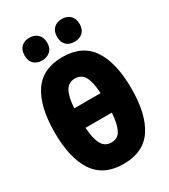

<svg xmlns="http://www.w3.org/2000/svg" viewBox="-223 -1029 1008 1143"><g transform="rotate(-30 281.5 -457.0)"><path d="M281 9Q146 9 82 -86Q18 -181 18 -359Q18 -535 81.5 -630Q145 -725 281 -725Q418 -725 481.5 -629.5Q545 -534 545 -357Q545 -182 482 -86.5Q419 9 281 9ZM282 -577Q238 -577 217 -539.5Q196 -502 191 -425H372Q368 -502 347.5 -539.5Q327 -577 282 -577ZM282 -138Q327 -138 347 -177Q367 -216 372 -291H191Q196 -214 217 -176Q238 -138 282 -138ZM392 -767Q357 -767 336 -787Q315 -807 315 -844Q315 -883 336.5 -903Q358 -923 392 -923Q427 -923 448.5 -902.5Q470 -882 470 -844Q470 -807 448.5 -787Q427 -767 392 -767ZM168 -767Q135 -767 113.5 -786.5Q92 -806 92 -844Q92 -883 113.5 -903Q135 -923 168 -923Q203 -923 225 -902.5Q247 -882 247 -844Q247 -807 225 -787Q203 -767 168 -767Z"/></g></svg>

Font: Noto Sans Mono SemiCondensed Black
Style: Regular
Weight: 900
Width: 4
Designer: Monotype Design Team
Foundry: Monotype Imaging Inc.
Version: Version 2.014; ttfautohint (v1.8.4.7-5d5b)